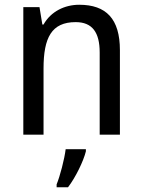

<svg xmlns="http://www.w3.org/2000/svg" viewBox="-20 -566 599 807"><path d="M313 -546C252 -546 194 -518 163 -463H158L146 -536H78V0H163V-278C163 -408 197 -473 298 -473C368 -473 399 -430 399 -345V0H484V-355C484 -487 426 -546 313 -546ZM341 70V61H256C251 103 232 175 218 209V221H266C298 179 331 111 341 70Z"/></svg>

Font: Noto Sans Lao Looped SemiCondensed
Style: Regular
Weight: 400
Width: 4
Designer: Mark Frömberg, Ben Mitchell
Foundry: The Fontpad Ltd
Version: Version 1.003